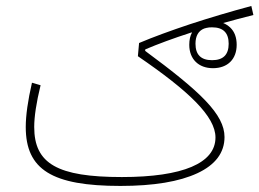

<svg xmlns="http://www.w3.org/2000/svg" viewBox="-20 -613 855 633"><path d="M85.4 -340.3C71.8 -281.2 64.9 -232.4 64.9 -194.3C64.9 -53.7 151.4 0 377 0C486.8 0 571.3 -14.2 630.9 -42C690.4 -69.8 720.2 -109.9 720.2 -161.1C720.2 -235.8 641.6 -310.1 458.5 -445.3L459 -450.2C500.5 -467.8 550.3 -486.3 609.4 -505.4C610.8 -505.9 611.8 -505.9 613.3 -506.3C606.9 -495.1 604 -481.4 604 -465.3C604 -418 634.8 -388.2 682.1 -388.2C730.5 -388.2 760.3 -418 760.3 -465.3C760.3 -489.3 753.4 -508.3 739.3 -522C732.4 -528.3 724.6 -533.7 715.8 -537.1C747.1 -545.9 780.3 -554.7 815.4 -563.5L808.6 -593.3C737.8 -574.2 670.4 -554.2 606.4 -533.2C542 -511.7 485.8 -491.2 438.5 -471.2L434.6 -427.7C602.1 -313 690.4 -229.5 690.4 -159.7C690.4 -75.2 583 -29.3 381.8 -29.3C169.4 -29.3 92.8 -73.2 92.8 -194.3C92.8 -228 99.6 -273.9 113.8 -332ZM679.2 -522.9C715.8 -522.9 733.9 -504.9 733.9 -468.8C733.9 -432.6 715.8 -414.6 679.2 -414.6C642.6 -414.6 624.5 -432.6 624.5 -468.8C624.5 -494.6 634.3 -511.7 653.3 -519C655.8 -519.5 658.2 -520.5 660.6 -521C666 -522.5 672.4 -522.9 679.2 -522.9Z"/></svg>

Font: Estedad Thin
Style: Regular
Weight: 100
Designer: Amin Abedi
Version: Version 7.3